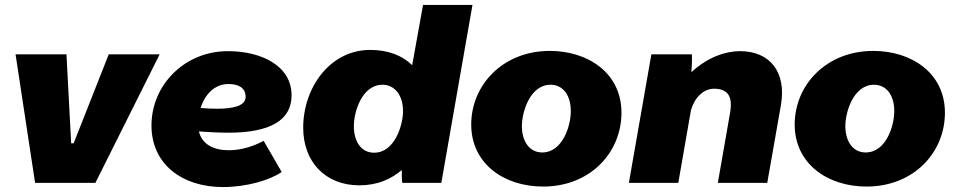

<svg xmlns="http://www.w3.org/2000/svg" viewBox="-20 -740 3869 777"><path d="M122 0H366L626 -520H420L278 -160H268L249 -520H43Z M882 17C980 17 1074 -12 1120 -44L1047 -170C1007 -149 959 -132 906 -132C847 -132 798 -154 785 -208C829 -205 869 -203 905 -203C1074 -203 1160 -254 1160 -354C1160 -474 1038 -533 902 -533C728 -533 593 -397 593 -232C593 -75 718 17 882 17ZM792 -303C809 -359 850 -400 904 -400C942 -400 974 -387 974 -348C974 -310 920 -300 859 -300C837 -300 814 -301 792 -303Z M1608 0H1766L1892 -720H1692L1648 -476C1609 -515 1551 -538 1478 -538C1316 -538 1207 -386 1207 -223C1207 -84 1298 10 1434 10C1507 10 1563 -15 1606 -52C1606 -32 1606 -11 1608 0ZM1528 -397C1578 -397 1611 -354 1611 -290C1611 -235 1578 -122 1494 -122C1443 -122 1412 -165 1412 -230C1412 -288 1445 -397 1528 -397Z M2178 15C2368 15 2495 -122 2495 -284C2495 -445 2359 -534 2205 -534C2016 -534 1887 -397 1887 -236C1887 -78 2019 15 2178 15ZM2174 -123C2124 -123 2092 -166 2092 -230C2092 -287 2125 -397 2208 -397C2259 -397 2290 -354 2290 -290C2290 -231 2257 -123 2174 -123Z M2525 0H2725L2776 -293C2790 -344 2826 -381 2870 -381C2937 -381 2943 -334 2935 -286L2885 0H3085L3140 -313C3164 -448 3096 -533 2975 -533C2915 -533 2843 -508 2778 -448C2780 -473 2781 -498 2780 -520H2616Z M3487 15C3677 15 3804 -122 3804 -284C3804 -445 3668 -534 3514 -534C3325 -534 3196 -397 3196 -236C3196 -78 3328 15 3487 15ZM3483 -123C3433 -123 3401 -166 3401 -230C3401 -287 3434 -397 3517 -397C3568 -397 3599 -354 3599 -290C3599 -231 3566 -123 3483 -123Z"/></svg>

Font: Fixel Display 20240404 Black
Style: Italic
Weight: 900
Italic angle: -10°
Designer: AlfaBravo + MacPaw
Foundry: Kyrylo Tkachov, Marchela Mozhyna, Serhii Makarenko, Maria Weinstein, Zakhar Kryvoshyya
Version: Version 1.211;Glyphs 3.2 (3225)